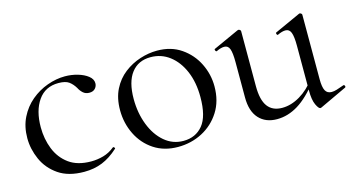

<svg xmlns="http://www.w3.org/2000/svg" viewBox="-54 -595 1486 803"><g transform="rotate(-15 688.5 -193.0)"><path d="M230.8 12Q162.6 12 119.6 -17.5Q76.6 -47 56.3 -92.6Q36 -138.2 36 -185.2Q36 -235.2 55.4 -274.2Q74.8 -313.2 106.9 -340.1Q139 -367 177.8 -381Q216.6 -395 254.4 -395Q282.6 -395 309.2 -387.3Q335.8 -379.6 353.2 -365.9Q370.6 -352.2 370.6 -334.4Q370.6 -321.4 361.8 -311.7Q353 -302 336.4 -302Q320.2 -302 309.4 -311.8Q298.6 -321.6 292.2 -334.6Q281.2 -353 266.3 -363.9Q251.4 -374.8 221 -374.8Q163.6 -374.8 132.9 -330.6Q102.2 -286.4 102.2 -215Q102.2 -164.2 119.6 -120.3Q137 -76.4 173.8 -49.5Q210.6 -22.6 270 -22.6Q296.8 -22.6 322.9 -30Q349 -37.4 371.6 -55.8Q374.4 -57.8 377.9 -53.8Q381.4 -49.8 378.6 -47.8Q344.4 -16.6 309 -2.3Q273.6 12 230.8 12Z M636.4 13Q576.6 13 532.6 -16Q488.6 -45 464.8 -93.5Q441 -142 441 -198Q441 -250 460.2 -288Q479.4 -326 511.2 -350.5Q543 -375 580.4 -387Q617.8 -399 654.2 -399Q715 -399 758.5 -369Q802 -339 825.2 -292Q848.4 -245 848.4 -192.8Q848.4 -129.4 819.1 -83.3Q789.8 -37.2 741.8 -12.1Q693.8 13 636.4 13ZM664.8 -5.6Q717.6 -5.6 748.8 -43.4Q780 -81.2 780 -165Q780 -228.4 759.5 -276.6Q739 -324.8 703.2 -352.2Q667.4 -379.6 621 -379.6Q567.6 -379.6 537.9 -341Q508.2 -302.4 508.2 -228.6Q508.2 -167.8 528 -116.7Q547.8 -65.6 583.2 -35.6Q618.6 -5.6 664.8 -5.6Z M1066.4 8Q1017 8 988.3 -23.4Q959.6 -54.8 959.6 -114.6V-268Q959.6 -307.4 953.3 -324.6Q947 -341.8 930.2 -341.8Q916 -341.8 896.4 -332.4Q892.4 -330.6 889.9 -336.6Q887.4 -342.6 891.2 -343.6L1002 -394Q1004.2 -395 1006.2 -395Q1008.8 -395 1012.3 -392.5Q1015.8 -390 1015.8 -386.8V-148.2Q1015.8 -88.6 1036.7 -60.4Q1057.6 -32.2 1099.6 -32.2Q1138.2 -32.2 1176.8 -55.1Q1215.4 -78 1243.6 -117.4L1248.8 -106.2Q1202.8 -46.8 1158.4 -19.4Q1114 8 1066.4 8ZM1280.8 -386.8V-107.2Q1280.8 -73.2 1288.9 -58Q1297 -42.8 1316 -42.8Q1326.2 -42.8 1338.7 -46.6Q1351.2 -50.4 1369 -57Q1373.8 -59 1376 -53.5Q1378.2 -48 1374.4 -46L1257.2 9Q1255.2 10 1253 10Q1245.4 10 1235.4 -11.4Q1225.4 -32.8 1225.4 -73.2V-268Q1225.4 -307.4 1218.7 -324.6Q1212 -341.8 1195.2 -341.8Q1181 -341.8 1161.2 -332.4Q1157.4 -330.6 1155.3 -336.6Q1153.2 -342.6 1157 -343.6L1267.8 -394Q1269.8 -395 1271.2 -395Q1273.8 -395 1277.3 -392.5Q1280.8 -390 1280.8 -386.8Z"/></g></svg>

Font: Cormorant Garamond Light
Style: Regular
Weight: 300
Designer: Christian Thalmann (Catharsis Fonts)
Foundry: Catharsis Fonts
Version: Version 4.001